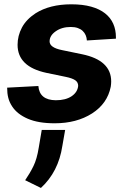

<svg xmlns="http://www.w3.org/2000/svg" viewBox="-20 -573 602 909"><path d="M238.6 10.7Q161.6 10.7 111.7 -10.8Q61.8 -32.3 38 -68.5Q24.5 -88.8 19.2 -109.9Q13.8 -131 13.8 -158L161.6 -165.8Q166.9 -99.1 244.3 -98.4Q290.8 -98.4 319.2 -117.5Q347.3 -136.7 350.1 -166.5Q350.1 -183.6 336.1 -193.2Q322.1 -202.8 290.8 -209.2L199.9 -228Q63.2 -257.1 63.2 -360.8Q63.2 -403.4 83.8 -442.5Q104.4 -481.2 148.1 -509.9Q215.6 -552.6 317.5 -552.6Q371.8 -552.6 411.8 -541.4Q451.7 -530.2 477.6 -509.6Q503.6 -489 516.2 -460.4Q528.8 -431.8 528.8 -397V-389.9L391.3 -381.4Q390.6 -394.5 385.7 -406.2Q380.7 -418 371.4 -426.7Q362.2 -435.4 348.2 -440.3Q334.2 -445.3 315 -445.3Q272.7 -445.3 243.6 -424.7Q214.8 -404.5 214.8 -377.1Q214.8 -347.7 273.1 -335.9L369 -316.1Q506.4 -287.6 506.4 -187.5Q506.4 -175.4 504.3 -162.3Q488.6 -82.7 415.8 -35.9Q342.7 10.7 238.6 10.7ZM173.7 316.8 99.1 280.2Q121.8 247.2 138.5 213.1Q154.8 180 163.4 126.1L177.6 42.3H288.4L275.2 117.9Q256.7 240.4 173.7 316.8Z"/></svg>

Font: Linik Sans
Style: Bold Italic
Weight: 700
Italic angle: 9°
Designer: Fonts by Rasmus Andersson / Changes by Cristiano Sobral with parts from Marc Monis
Foundry: rsms
Version: Version 3.020; ttfautohint (v1.6)